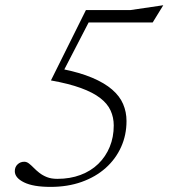

<svg xmlns="http://www.w3.org/2000/svg" viewBox="-20 -722 660 752"><path d="M311.5 -634 338 -655 219 -425 222.5 -452Q292.5 -438 341 -417.5Q389.5 -397 419.2 -371.2Q449 -345.5 462.2 -314.5Q475.5 -283.5 475.5 -248Q475.5 -193 454.2 -146Q433 -99 393.8 -64Q354.5 -29 299.8 -9.5Q245 10 178 10Q110 10 74 -7.8Q38 -25.5 38 -51.5Q38 -68 48.8 -78.2Q59.5 -88.5 75 -88.5Q84.5 -88.5 93.2 -81.8Q102 -75 111.8 -65Q121.5 -55 134.2 -45Q147 -35 164 -28.2Q181 -21.5 204.5 -21.5Q254.5 -21.5 295.2 -36.8Q336 -52 365 -80.2Q394 -108.5 409.8 -146.8Q425.5 -185 425.5 -230.5Q425.5 -262 413.2 -289Q401 -316 372.5 -338Q344 -360 296.8 -377.2Q249.5 -394.5 179.5 -407L316.5 -682.5H490.5L619.5 -701.5L578 -634Z"/></svg>

Font: Newsreader Light
Style: Italic
Weight: 300
Italic angle: -17°
Designer: Hugues Gentile
Foundry: Production Type
Version: Version 1.003